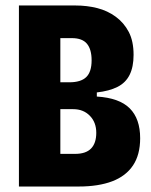

<svg xmlns="http://www.w3.org/2000/svg" viewBox="-20 -680 551 700"><path d="M49 0V-660H255Q297 -660 334.5 -650.5Q372 -641 402 -619Q432 -597 449.5 -563.5Q467 -530 467 -480Q467 -436 452.5 -407Q438 -378 408 -363Q378 -348 333 -343V-328Q415 -323 453 -285Q491 -247 491 -176Q491 -116 465 -77Q439 -38 389 -19Q339 0 267 0ZM200 -119H254Q293 -119 312 -138.5Q331 -158 331 -196Q331 -234 307.5 -258Q284 -282 247 -282H200ZM200 -380H233Q275 -380 294.5 -399Q314 -418 314 -460Q314 -500 297 -520.5Q280 -541 242 -541H200Z"/></svg>

Font: Bricolage Grotesque 24pt Condensed ExtraBold
Style: Regular
Weight: 800
Width: 3
Designer: Mathieu Triay
Foundry: Atelier Triay
Version: Version 1.001;gftools[0.9.33.dev8+g029e19f]